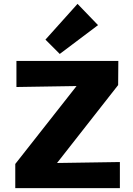

<svg xmlns="http://www.w3.org/2000/svg" viewBox="-20 -973 687 993"><path d="M600 -135V0H59V-125L376 -528L65 -523V-658H592L591 -533L275 -130ZM215 -768 381 -953 487 -843 289 -694Z"/></svg>

Font: Ysabeau Heavy
Style: Regular
Weight: 800
Designer: Christian Thalmann (Catharsis Fonts)
Version: Version 0.003